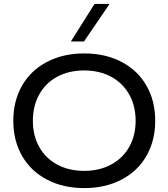

<svg xmlns="http://www.w3.org/2000/svg" viewBox="-20 -951 860 981"><path d="M773 -334Q773 -232 728 -154Q683 -76 600.5 -33Q518 10 410 10Q303 10 220.5 -33Q138 -76 93 -154Q48 -232 48 -334Q48 -436 93 -514Q138 -592 220.5 -635Q303 -678 410 -678Q518 -678 600.5 -635Q683 -592 728 -514Q773 -436 773 -334ZM673 -334Q673 -410 640 -468.5Q607 -527 547.5 -559Q488 -591 410 -591Q332 -591 272.5 -559Q213 -527 180.5 -468.5Q148 -410 148 -334Q148 -258 180.5 -200Q213 -142 272.5 -110Q332 -78 410 -78Q488 -78 547.5 -110Q607 -142 640 -200Q673 -258 673 -334ZM463 -931H540L409 -739H342Z"/></svg>

Font: Madhuban
Style: Regular
Weight: 400
Designer: jaikishan Patel
Foundry: MagicType
Version: Version 1.000